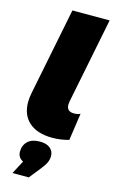

<svg xmlns="http://www.w3.org/2000/svg" viewBox="-149 -799 684 1126"><g transform="rotate(15 193.0 -236.0)"><path d="M31 -156Q31 -182 37 -212L143 -742H369L265 -222Q263 -208 263 -203Q263 -161 307 -161Q330 -161 346 -169L322 -4Q272 10 222 10Q131 10 81 -33.5Q31 -77 31 -156ZM243 116Q243 136 234.5 155Q226 174 201 205L149 270H50L93 189Q60 173 60 137Q60 98 85.5 74Q111 50 158 50Q200 50 221.5 68.5Q243 87 243 116Z"/></g></svg>

Font: Montserrat Alternates Black
Style: Italic
Weight: 900
Italic angle: -11.3°
Designer: Julieta Ulanovsky
Foundry: Julieta Ulanovsky
Version: Version 7.200